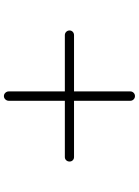

<svg xmlns="http://www.w3.org/2000/svg" viewBox="116 -842 711 983"><g transform="rotate(90 471.5 -350.5)"><path d="M472 -15Q462 -15 455 -22.5Q448 -30 448 -40V-327H160Q150 -327 143 -334Q136 -341 136 -351Q136 -361 143 -367.5Q150 -374 160 -374H448V-662Q448 -672 455 -679Q462 -686 472 -686Q482 -686 489 -679Q496 -672 496 -662V-374H784Q794 -374 800.5 -367.5Q807 -361 807 -351Q807 -341 800.5 -334Q794 -327 784 -327H496V-40Q496 -30 489 -22.5Q482 -15 472 -15Z"/></g></svg>

Font: Zen Kurenaido
Style: Regular
Weight: 400
Designer: Yoshimichi Ohira
Foundry: Positype
Version: Version 1.001